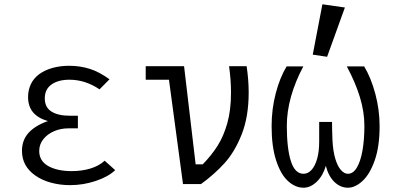

<svg xmlns="http://www.w3.org/2000/svg" viewBox="-20 -859 1840 896"><path d="M144 -40.5Q82.5 -84 82.5 -155Q82.5 -205 113.2 -239Q144 -273 203.5 -294Q157 -307.5 134 -335.2Q111 -363 111 -406.5Q111 -438.5 123.8 -465.8Q136.5 -493 162.5 -512.5Q189 -532 225 -542Q261 -552 302.5 -552Q353.5 -552 399.5 -537.5Q442.5 -524 491 -489L444.5 -442Q378 -487 304 -487Q252 -487 220.5 -464.8Q189 -442.5 189 -400Q189 -358 220 -338.5Q251 -319 304 -319H343.5V-260H298Q264 -260 233 -247Q202 -234 182.5 -209.8Q163 -185.5 163 -154.5Q163 -108 205 -84.2Q247 -60.5 314.5 -60.5Q362 -60.5 401.8 -72.5Q441.5 -84.5 468.5 -109L517.5 -65Q486 -34.5 427.5 -14.8Q369 5 306.5 5Q260.5 5 218 -6.5Q175.5 -18 144 -40.5Z M768.5 -487H660V-550H839L893 -92H926Q967 -134 995.2 -178.5Q1023.5 -223 1040.8 -284.2Q1058 -345.5 1058 -426.5Q1058 -487 1049 -550H1131Q1140.5 -485.5 1140.5 -427.5Q1140.5 -314.5 1108 -232.2Q1075.5 -150 1027.8 -97.5Q980 -45 918 0H834Z M1247.5 -270Q1247.5 -350 1266.8 -423.5Q1286 -497 1317.5 -549H1395.5Q1358 -479 1338.2 -408.8Q1318.5 -338.5 1318.5 -272Q1318.5 -167.5 1337.2 -107.8Q1356 -48 1396.5 -48Q1417 -48 1433.5 -65.8Q1450 -83.5 1459.8 -117.5Q1469.5 -151.5 1469.5 -198V-290H1529.5Q1529.5 -255 1531.5 -205Q1534 -154.5 1544.5 -119Q1555 -83.5 1570.8 -65.8Q1586.5 -48 1603.5 -48Q1628 -48 1645.2 -76.8Q1662.5 -105.5 1671.5 -156.2Q1680.5 -207 1680.5 -272Q1680.5 -337 1659.5 -405.8Q1638.5 -474.5 1598.5 -549H1679.5Q1711.5 -496 1731.5 -421.2Q1751.5 -346.5 1751.5 -270Q1751.5 -175.5 1728.8 -110.8Q1706 -46 1671.8 -14.5Q1637.5 17 1603.5 17Q1568.5 17 1540.8 -9.8Q1513 -36.5 1500.5 -85Q1487 -38.5 1458 -10.8Q1429 17 1396.5 17Q1358 17 1324 -14Q1290 -45 1268.8 -109.8Q1247.5 -174.5 1247.5 -270ZM1589.5 -824 1506.5 -594 1439.5 -604 1484.5 -839Z"/></svg>

Font: JuliaMono Light
Style: Regular
Weight: 300
Monospace: yes
Designer: cormullion
Foundry: corm
Version: Version 0.054; ttfautohint (v1.8.4)